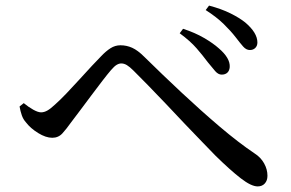

<svg xmlns="http://www.w3.org/2000/svg" viewBox="-20 -730 1040 687"><path d="M874 -551Q861 -551 850 -563.5Q839 -576 823 -597Q806 -619 780.5 -644Q755 -669 716 -694L728 -710Q773 -698 805 -682Q837 -666 857 -650Q901 -613 901 -578Q901 -566 893.5 -558.5Q886 -551 874 -551ZM773 -463Q761 -463 750 -475.5Q739 -488 723 -508Q706 -531 683.5 -557Q661 -583 623 -611L635 -627Q678 -613 710.5 -594Q743 -575 763 -557Q804 -522 802 -490Q801 -477 793.5 -470Q786 -463 773 -463ZM902 -63Q879 -63 841.5 -92Q804 -121 751 -173Q733 -192 704 -221.5Q675 -251 641.5 -286.5Q608 -322 574 -358Q540 -394 509.5 -425Q479 -456 458 -477Q444 -491 434 -497Q424 -503 414 -503Q406 -503 397.5 -498Q389 -493 377 -479Q365 -465 346.5 -441Q328 -417 307.5 -389.5Q287 -362 267.5 -336Q248 -310 235 -293Q218 -269 203.5 -253Q189 -237 167 -237Q144 -237 116.5 -254Q89 -271 73 -292Q63 -303 58 -317.5Q53 -332 50 -349L65 -361Q82 -347 99 -337.5Q116 -328 127 -328Q138 -328 149.5 -334.5Q161 -341 177 -356Q195 -372 218 -396Q241 -420 264.5 -446Q288 -472 309 -494.5Q330 -517 342 -529Q359 -547 375.5 -557.5Q392 -568 411 -568Q433 -568 453 -559Q473 -550 496 -527Q561 -463 630 -398.5Q699 -334 766 -277Q833 -220 891 -181Q913 -167 925 -145.5Q937 -124 937 -101Q937 -84 927.5 -73.5Q918 -63 902 -63Z"/></svg>

Font: Noto Serif HK ExtraLight Medium
Style: Regular
Weight: 500
Version: Version 2.002-H1;hotconv 1.1.0;makeotfexe 2.6.0